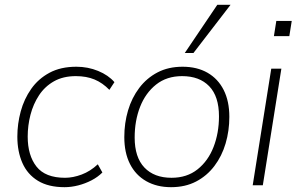

<svg xmlns="http://www.w3.org/2000/svg" viewBox="-20 -769 1235 797"><path d="M248 8Q181 8 137.5 -18.5Q94 -45 73 -92.5Q52 -140 52 -202Q52 -255 66 -306.5Q80 -358 109.5 -400Q139 -442 185.5 -467Q232 -492 297 -492Q345 -492 387.5 -474.5Q430 -457 455 -428L434 -396Q406 -425 372.5 -439Q339 -453 295 -453Q242 -453 204 -431.5Q166 -410 142 -373.5Q118 -337 106.5 -292.5Q95 -248 95 -202Q95 -124 131.5 -77.5Q168 -31 250 -31Q283 -31 319 -44.5Q355 -58 386 -87L405 -53Q386 -34 360 -20.5Q334 -7 305 0.5Q276 8 248 8Z M690 8Q631 8 587 -17Q543 -42 519.5 -88.5Q496 -135 496 -200Q496 -258 511.5 -310.5Q527 -363 558 -404Q589 -445 634 -468.5Q679 -492 738 -492Q798 -492 841.5 -467Q885 -442 908.5 -395.5Q932 -349 932 -284Q932 -226 916.5 -173.5Q901 -121 870 -80Q839 -39 794 -15.5Q749 8 690 8ZM692 -31Q756 -31 800 -66Q844 -101 866.5 -159Q889 -217 889 -286Q889 -369 848.5 -411Q808 -453 736 -453Q672 -453 628 -418Q584 -383 561.5 -325.5Q539 -268 539 -198Q539 -116 579.5 -73.5Q620 -31 692 -31ZM747 -549 882 -749H937L783 -549Z M1117 -619 1127 -682H1191L1181 -619ZM1029 0 1106 -484H1148L1071 0Z"/></svg>

Font: Nunito Sans 12pt ExtraLight
Style: Italic
Weight: 200
Italic angle: -9°
Designer: Vernon Adams
Foundry: Vernon Adams
Version: Version 3.101;gftools[0.9.27]